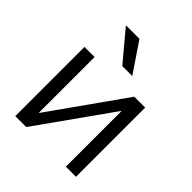

<svg xmlns="http://www.w3.org/2000/svg" viewBox="-207 -889 1020 1020"><g transform="rotate(45 303.0 -378.5)"><path d="M151 -102H153L449 -520H531V0H455V-418H454L157 0H75V-520H151ZM149 -757H251L364 -590H289Z"/></g></svg>

Font: M PLUS 1p
Style: Regular
Weight: 400
Version: Version 1.062